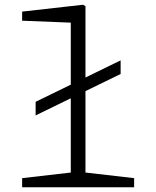

<svg xmlns="http://www.w3.org/2000/svg" viewBox="-20 -791 660 811"><path d="M130.5 -361 489.5 -536V-478.5L130.5 -303.5ZM73.5 -38.5 294.5 -64 279 -32V-721.5L301 -694.5L73.5 -703.5V-742L331 -771L341 -765V-32L325.5 -64L546.5 -38.5V0H73.5Z"/></svg>

Font: Monaspace Xenon Var ExtraLight
Style: Regular
Weight: 200
Designer: Riley Cran and the Lettermatic Team
Version: Version 1.200 (Monaspace Xenon Var)